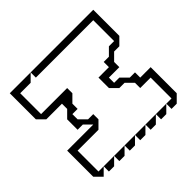

<svg xmlns="http://www.w3.org/2000/svg" viewBox="-157 -945 1171 1171"><g transform="rotate(45 428.0 -360.0)"><path d="M765 -540V-630L810 -585V-540ZM765 -450V-540L810 -495V-450ZM765 -360V-450L810 -405V-360ZM765 -270V-360L810 -315V-270ZM45 -180V-720H270L315 -675V-630L360 -585H405V-495H450V-540L495 -585V-630H540V-720H765L810 -675V-630H765V-675H585V-585H540L495 -540V-495L450 -450H360V-540H315V-585L270 -630V-675H90V-180ZM765 -180V-270L810 -225V-180ZM765 -90V-180L810 -135V-90ZM45 0V-180L90 -135V-45H270V-270H315L360 -225H405V-180H450L495 -225V-270H540L585 -225V-45H765V-90L810 -45L765 0H540V-225L495 -180V-135H405L360 -180H315V-45L270 0Z"/></g></svg>

Font: Rubik Iso
Style: Regular
Weight: 400
Designer: Hubert and Fischer, NaN
Foundry: Hubert and Fischer, NaN
Version: Version 2.200